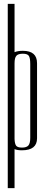

<svg xmlns="http://www.w3.org/2000/svg" viewBox="-20 -770 233 990"><path d="M171 -57Q171 5 93 5Q70 5 55 -1V200H20V-750H55V-501Q72 -508 98 -508Q171 -508 171 -444ZM136 -440Q136 -470 129 -481.5Q122 -493 98 -493Q74 -493 64.5 -482.5Q55 -472 55 -443V-53Q56 -29 63 -19Q70 -9 93.5 -9Q117 -9 126.5 -20Q136 -31 136 -60Z"/></svg>

Font: Dorsa
Style: Regular
Weight: 400
Version: Version 1.002